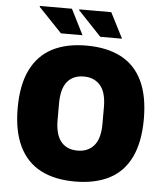

<svg xmlns="http://www.w3.org/2000/svg" viewBox="-59 -937 860 1002"><g transform="rotate(5 370.5 -436.5)"><path d="M370 12Q264 12 190.5 -26.5Q117 -65 78.5 -144.5Q40 -224 40 -344Q40 -465 78.5 -544Q117 -623 190.5 -661.5Q264 -700 370 -700Q477 -700 551 -661.5Q625 -623 663 -544Q701 -465 701 -344Q701 -224 663 -144.5Q625 -65 551 -26.5Q477 12 370 12ZM370 -150Q401 -150 423.5 -161Q446 -172 460.5 -191.5Q475 -211 481.5 -238.5Q488 -266 488 -299V-389Q488 -422 481.5 -449.5Q475 -477 460.5 -496.5Q446 -516 423.5 -527Q401 -538 370 -538Q339 -538 316.5 -527Q294 -516 280 -496.5Q266 -477 259.5 -449.5Q253 -422 253 -389V-299Q253 -266 259.5 -238.5Q266 -211 280 -191.5Q294 -172 316.5 -161Q339 -150 370 -150ZM437 -752 315 -881 316 -885H483L551 -752ZM231 -752 108 -881 110 -885H277L344 -752Z"/></g></svg>

Font: Archivo SemiCondensed Black
Style: Regular
Weight: 900
Width: 4
Designer: Hector Gatti
Foundry: Omnibus-Type
Version: Version 2.001